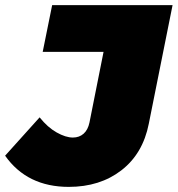

<svg xmlns="http://www.w3.org/2000/svg" viewBox="-60 -721 695 751"><path d="M615 -701 522 -237Q499 -120 415 -55Q331 10 209 10Q46 10 -40 -112L95 -262Q126 -223 161.5 -203Q197 -183 225 -183Q250 -183 267 -198Q284 -213 290 -242L345 -518H107L144 -701Z"/></svg>

Font: Gontserrat Black
Style: Italic
Weight: 900
Italic angle: -11.3°
Designer: Julieta Ulanovsky
Foundry: Julieta Ulanovsky
Version: Version 6.001